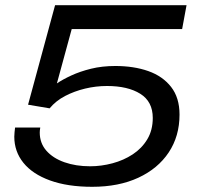

<svg xmlns="http://www.w3.org/2000/svg" viewBox="-20 -707 776 739"><path d="M335 12Q240 12 172.5 -12.5Q105 -37 70 -80.5Q35 -124 35 -181Q35 -189 36 -198Q37 -207 38 -216H135Q134 -211 133.5 -206Q133 -201 133 -197Q133 -156 158.5 -127Q184 -98 228 -82.5Q272 -67 327 -67Q370 -67 413 -78.5Q456 -90 491 -113Q526 -136 547 -171Q568 -206 568 -253Q568 -316 520 -346Q472 -376 392 -376Q349 -376 307.5 -366Q266 -356 230.5 -337.5Q195 -319 171 -290L88 -304L192 -687H698L681 -595H256L199 -386Q221 -401 254.5 -416.5Q288 -432 330.5 -442.5Q373 -453 424 -453Q495 -453 550.5 -433.5Q606 -414 638.5 -372.5Q671 -331 671 -266Q671 -183 629.5 -120.5Q588 -58 512.5 -23Q437 12 335 12Z"/></svg>

Font: Archivo Expanded
Style: Italic
Weight: 400
Width: 7
Italic angle: -10°
Designer: Hector Gatti
Foundry: Omnibus-Type
Version: Version 2.001